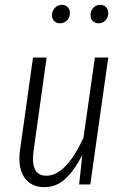

<svg xmlns="http://www.w3.org/2000/svg" viewBox="-20 -760 513 791"><path d="M60 -106Q60 -127 62 -138L116 -523H172L118 -135Q116 -124 116 -104Q116 -70 130 -53Q144 -36 170 -36Q252 -36 324 -193L371 -523H426L352 0H306L319 -121Q287 -59 250 -24Q213 11 162 11Q115 11 87.5 -20Q60 -51 60 -106ZM194 -697Q194 -715 206 -727.5Q218 -740 235 -740Q250 -740 259 -730.5Q268 -721 268 -707Q268 -688 256 -676Q244 -664 227 -664Q212 -664 203 -673.5Q194 -683 194 -697ZM353 -697Q353 -716 364.5 -728Q376 -740 393 -740Q408 -740 417 -730.5Q426 -721 426 -707Q426 -688 414.5 -676Q403 -664 386 -664Q371 -664 362 -673.5Q353 -683 353 -697Z"/></svg>

Font: Fira Sans Extra Condensed Light
Style: Italic
Weight: 300
Width: 3
Italic angle: -8°
Designer: Carrois Corporate & Edenspiekermann AG
Foundry: Carrois Corporate GbR & Edenspiekermann AG
Version: Version 4.203